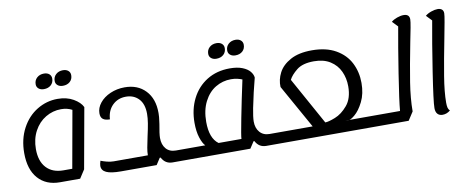

<svg xmlns="http://www.w3.org/2000/svg" viewBox="-70 -1125 3550 1463"><g transform="rotate(-10 1705.0 -393.5)"><path d="M575 -507 491 -40 449 25H293Q186 25 124.5 -44.5Q63 -114 63 -241Q63 -348 107 -431Q151 -514 225 -559Q299 -604 384 -604Q455 -604 506 -574.5Q557 -545 575 -507ZM482 -502Q445 -522 397 -522Q333 -522 277.5 -489Q222 -456 189 -395Q156 -334 156 -255Q156 -162 203 -111Q250 -60 335 -60H403ZM240 -742Q240 -773 261.5 -792.5Q283 -812 316 -812Q341 -812 356.5 -799Q372 -786 372 -764Q372 -733 351 -714Q330 -695 296 -695Q271 -695 255.5 -708Q240 -721 240 -742ZM387 -742Q387 -773 408.5 -792.5Q430 -812 463 -812Q488 -812 503.5 -799Q519 -786 519 -764Q519 -733 498 -714Q477 -695 443 -695Q418 -695 402.5 -708Q387 -721 387 -742Z M1242 -60 1229 25H1164Q1108 25 1081 -27H1074L1041 24H765Q688 24 652.5 7.5Q617 -9 617 -44Q617 -59 625 -83Q645 -75 672 -68Q699 -61 724 -61H988Q988 -87 994 -120Q1000 -153 1011 -204Q1024 -261 1030.5 -301Q1037 -341 1037 -374Q1037 -450 999 -490Q961 -530 900 -530Q838 -530 796.5 -489.5Q755 -449 751 -381Q716 -381 698 -394.5Q680 -408 680 -440Q680 -482 710 -519.5Q740 -557 791.5 -579.5Q843 -602 903 -602Q1004 -602 1064 -538.5Q1124 -475 1124 -367V-360Q1124 -336 1119 -303L1116 -280Q1102 -206 1102 -175Q1102 -123 1129 -91.5Q1156 -60 1205 -60Z M1967 -60 1954 25H1889Q1833 25 1806 -27H1800L1766 25H1228L1241 -60H1432Q1412 -80 1396.5 -128Q1381 -176 1381 -243Q1381 -346 1422.5 -428.5Q1464 -511 1540 -558Q1616 -605 1717 -605Q1775 -605 1814 -589.5Q1853 -574 1872 -550.5Q1891 -527 1893 -503Q1865 -398 1841 -279V-280Q1827 -208 1827 -174Q1827 -123 1854.5 -91.5Q1882 -60 1930 -60ZM1470 -234Q1470 -107 1535 -60H1712Q1712 -81 1738.5 -217Q1765 -353 1798 -505Q1785 -511 1762 -516.5Q1739 -522 1712 -522Q1647 -522 1592 -489Q1537 -456 1503.5 -390.5Q1470 -325 1470 -234ZM1575 -742Q1575 -773 1596.5 -792.5Q1618 -812 1651 -812Q1676 -812 1691.5 -799Q1707 -786 1707 -764Q1707 -733 1686 -714Q1665 -695 1631 -695Q1606 -695 1590.5 -708Q1575 -721 1575 -742ZM1722 -742Q1722 -773 1743.5 -792.5Q1765 -812 1798 -812Q1823 -812 1838.5 -799Q1854 -786 1854 -764Q1854 -733 1833 -714Q1812 -695 1778 -695Q1753 -695 1737.5 -708Q1722 -721 1722 -742Z M2825 -60 2813 25H1951L1965 -60H2263L2074 -398Q2071 -454 2098.5 -507.5Q2126 -561 2190.5 -596.5Q2255 -632 2357 -632Q2467 -632 2541.5 -589.5Q2616 -547 2651.5 -476.5Q2687 -406 2687 -322Q2687 -239 2656.5 -177.5Q2626 -116 2588.5 -85Q2551 -54 2539 -61L2516 -60ZM2161 -438 2363 -73Q2388 -73 2440.5 -93.5Q2493 -114 2538 -167.5Q2583 -221 2583 -314Q2583 -377 2558.5 -430Q2534 -483 2483.5 -515Q2433 -547 2358 -547Q2270 -547 2224 -510Q2178 -473 2161 -438ZM2160 -435Z M3137 -734Q3137 -718 3128 -669.5Q3119 -621 3107 -563Q3072 -385 3052.5 -262Q3033 -139 3033 -40L2991 25H2811L2825 -60H2939Q2945 -135 2977.5 -342.5Q3010 -550 3037 -697L2996 -740Q3013 -755 3041 -765Q3069 -775 3092 -775Q3137 -775 3137 -734Z M3314 2Q3287 25 3254 25Q3229 25 3215 9.5Q3201 -6 3201 -36Q3201 -86 3235.5 -310.5Q3270 -535 3300 -697L3259 -740Q3278 -756 3306 -765.5Q3334 -775 3355 -775Q3376 -775 3388 -765Q3400 -755 3400 -735Q3400 -719 3390.5 -667Q3381 -615 3369 -553Q3336 -386 3316 -264.5Q3296 -143 3296 -61Q3296 -38 3299.5 -23Q3303 -8 3314 2Z"/></g></svg>

Font: Lemonada Light
Style: Regular
Weight: 300
Designer: Mohamed Gaber (Arabic) Eduardo Tunni (Latin)
Foundry: Kief Type Foundry
Version: Version 3.006